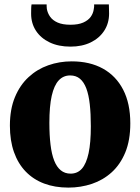

<svg xmlns="http://www.w3.org/2000/svg" viewBox="-20 -842 638 873"><path d="M25 -270.5Q25 -345 47.8 -400Q70.5 -455 109.8 -491.2Q149 -527.5 199.5 -545.2Q250 -563 306 -563Q388.5 -563 448 -530Q507.5 -497 540 -434.2Q572.5 -371.5 572.5 -281Q572.5 -204.5 549.8 -149.2Q527 -94 487.8 -58.5Q448.5 -23 397.8 -6Q347 11 291 11Q229.5 11 180.5 -7.5Q131.5 -26 96.8 -62Q62 -98 43.5 -150.5Q25 -203 25 -270.5ZM301 -52.5Q332.5 -52.5 352.5 -75.2Q372.5 -98 382.8 -145.5Q393 -193 393 -268Q393 -324.5 388.2 -367.5Q383.5 -410.5 372.5 -439.8Q361.5 -469 343.5 -484Q325.5 -499 299 -499Q268 -499 247 -476.5Q226 -454 215.2 -406.5Q204.5 -359 204.5 -283.5Q204.5 -227 209.8 -183.8Q215 -140.5 226.5 -111.5Q238 -82.5 256.5 -67.5Q275 -52.5 301 -52.5ZM300.5 -630Q246 -630 205.8 -649.2Q165.5 -668.5 143.5 -702.2Q121.5 -736 121.5 -779.5Q121.5 -790 121.8 -802.5Q122 -815 123.5 -822H192Q192 -817.5 192.2 -812.2Q192.5 -807 193 -801.5Q196.5 -782 208 -765.8Q219.5 -749.5 242 -739.5Q264.5 -729.5 300.5 -729.5Q336 -729.5 358.5 -739.5Q381 -749.5 392.5 -765.5Q404 -781.5 406.5 -801Q407.5 -806.5 408 -812Q408.5 -817.5 408 -822H475Q475 -815 475.5 -802.8Q476 -790.5 476 -780.5Q476 -736.5 454 -702.5Q432 -668.5 392.5 -649.2Q353 -630 300.5 -630Z"/></svg>

Font: Merriweather 36pt Black
Style: Regular
Weight: 900
Version: Version 2.100